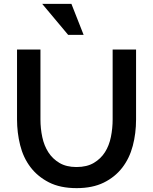

<svg xmlns="http://www.w3.org/2000/svg" viewBox="-20 -966 792 992"><path d="M376 6Q291 6 232.5 -24Q174 -54 137 -103Q100 -152 84 -216.5Q68 -281 68 -349V-710H189V-349Q189 -302 198.5 -257.5Q208 -213 230 -179Q252 -145 287.5 -124Q323 -103 375 -103Q429 -103 465 -124.5Q501 -146 522.5 -180Q544 -214 553 -258.5Q562 -303 562 -349V-710H683V-349Q683 -277 666 -212.5Q649 -148 611.5 -99.5Q574 -51 516 -22.5Q458 6 376 6ZM349 -946 412 -786H332L198 -946Z"/></svg>

Font: Rising Sun SemiBold
Style: Regular
Weight: 600
Designer: Matt McInerney, Pablo Impallari, Rodrigo Fuenzalida (Raleway font), Stephen Hutchings (Greek), Cristiano Sobral (main ch
Foundry: The Rising Sun Project Authors
Version: Version 4.327; ttfautohint (v1.8.4.7-5d5b-dirty)